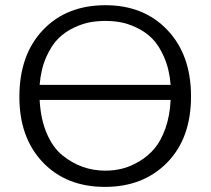

<svg xmlns="http://www.w3.org/2000/svg" viewBox="-20 -714 818 745"><path d="M55.2 -337.9Q55.2 -501 146.5 -597.4Q237.8 -693.8 389.2 -693.8Q538.1 -693.8 629.6 -597.4Q721.2 -501 721.2 -339.8Q721.2 -177.7 628.7 -83.3Q536.1 11.2 387.2 11.2Q237.3 11.2 146.2 -84.2Q55.2 -179.7 55.2 -337.9ZM133.8 -326.2Q137.7 -252 161.4 -196.5Q185.1 -141.1 222.4 -111.1Q259.8 -81.1 301.3 -66.4Q342.8 -51.8 388.2 -51.8Q422.4 -51.8 454.6 -59.8Q486.8 -67.9 520.5 -87.9Q554.2 -107.9 579.6 -137.9Q605 -168 622.1 -216.6Q639.2 -265.1 642.1 -326.2ZM133.8 -384.8H642.1Q637.2 -445.8 616.7 -492.4Q596.2 -539.1 570.1 -564.9Q543.9 -590.8 509.5 -606.9Q475.1 -623 446.5 -627.9Q418 -632.8 389.2 -632.8Q359.4 -632.8 330.6 -627.9Q301.8 -623 267.3 -606.9Q232.9 -590.8 206.5 -564.9Q180.2 -539.1 159.4 -492.4Q138.7 -445.8 133.8 -384.8Z"/></svg>

Font: CMU Concrete
Style: Roman
Weight: 500
Version: Version 0.7.0